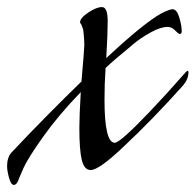

<svg xmlns="http://www.w3.org/2000/svg" viewBox="-98 -475 552 542"><path d="M253 -63Q182 5 158 5Q140 5 133 -23Q126 -51 126 -114Q126 -147 130 -215Q68 -151 24.5 -90Q-19 -29 -32 0L-44 28Q-50 47 -59 47Q-67 47 -72.5 27Q-78 7 -78 -6Q-78 -18 -75 -27.5Q-72 -37 -69 -40L-66 -44Q29 -145 132 -245Q140 -337 140 -347Q140 -355 139.5 -362.5Q139 -370 138.5 -375.5Q138 -381 137.5 -386Q137 -391 136 -394Q135 -397 134 -399.5Q133 -402 132.5 -403.5Q132 -405 131.5 -406Q131 -407 130 -408Q128 -410 128 -412Q128 -424 151 -439.5Q174 -455 190 -455Q206 -455 206 -415Q206 -381 202 -311Q307 -409 357 -437Q381 -449 389 -449Q401 -449 408 -426Q415 -403 415 -387Q415 -380 410 -379Q406 -379 396.5 -389Q387 -399 375 -399Q355 -399 326.5 -383Q298 -367 279 -351L260 -335Q223 -305 200 -283Q197 -238 197 -194Q197 -72 226 -72Q241 -72 324 -159Q368 -205 427 -272Q430 -275 432 -275Q434 -275 434 -271Q434 -252 419 -234Q332 -137 253 -63Z"/></svg>

Font: Aguafina Script
Style: Regular
Weight: 400
Designer: Angel Koziupa and Alejandro Paul
Foundry: Angel Koziupa and Alejandro Paul
Version: Version 1.000